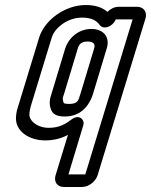

<svg xmlns="http://www.w3.org/2000/svg" viewBox="-20 -528 600 763"><path d="M311 -30C318 -53 294 -76 264 -53C240 -35 215 -20 174 -20C128 -20 93 -49 97 -78C98 -85 99 -95 102 -105L186 -380C196 -413 244 -458 306 -458C341 -458 362 -448 376 -429C390 -409 427 -420 440 -451H507L319 165H252ZM233 215H306C332 215 360 194 368 168L558 -454C566 -480 551 -501 525 -501H452C435 -501 419 -493 407 -481C386 -499 357 -508 321 -508C235 -508 156 -445 136 -380L52 -105C48 -93 45 -81 44 -69C36 -5 99 30 159 30C194 30 224 22 250 8L201 168C193 194 207 215 233 215ZM343 -413C288 -413 250 -372 239 -335L184 -153C179 -138 173 -116 183 -92C192 -69 215 -65 238 -65C309 -65 339 -120 349 -153L404 -335C419 -383 389 -413 343 -413ZM328 -363C354 -363 359 -351 354 -335L299 -153C291 -126 288 -115 253 -115C236 -115 233 -119 233 -119C228 -137 228 -135 234 -153L289 -335C294 -352 303 -363 328 -363Z"/></svg>

Font: DIN Rundschrift
Style: BreitKontKu
Weight: 400
Width: 7
Version: Version 1.027